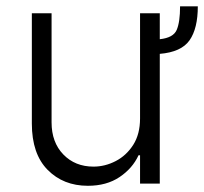

<svg xmlns="http://www.w3.org/2000/svg" viewBox="-20 -588 654 615"><path d="M556.8 -567.8H613.6Q613.6 -496.8 587.2 -459Q560.7 -421.2 491.8 -415.5V0H428.6V-90.6H423.7Q404.5 -48.7 362.9 -20.8Q321.4 7.1 261.4 7.1Q182.9 7.1 132.5 -44Q82 -95.2 82 -192.1V-545.5H145.2V-196Q145.2 -132.1 182.9 -93.2Q220.5 -54.3 279.5 -54.3Q316.4 -54.3 350.7 -72.1Q384.9 -89.8 406.8 -124.1Q428.6 -158.4 428.6 -208.5V-545.5H491.8V-462.4Q535.2 -467 546 -492.2Q556.8 -517.4 556.8 -567.8Z"/></svg>

Font: Inter Zeller Light
Style: Regular
Weight: 300
Designer: Rasmus Andersson; Joe Bland
Foundry: zeller
Version: Version 3.015;git-dec3a8cb1